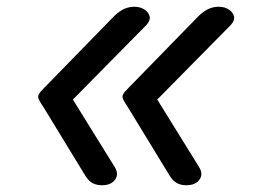

<svg xmlns="http://www.w3.org/2000/svg" viewBox="-20 -535 765 569"><path d="M282 14Q267 14 255 8Q243 2 233 -14L111 -214Q101 -229 97 -236.5Q93 -244 93 -248Q93 -255 100.5 -263.5Q108 -272 125 -289L319 -488Q335 -503 349 -509Q363 -515 378 -515Q396 -515 408.5 -506.5Q421 -498 423.5 -486Q426 -474 414 -461L196 -240L320 -40Q333 -19 321 -2.5Q309 14 282 14ZM532 14Q517 14 505 8Q493 2 483 -14L361 -214Q351 -229 347 -236.5Q343 -244 343 -248Q343 -255 350.5 -263.5Q358 -272 375 -289L569 -488Q585 -503 599 -509Q613 -515 628 -515Q646 -515 658.5 -506.5Q671 -498 673.5 -486Q676 -474 664 -461L446 -240L570 -40Q583 -19 571 -2.5Q559 14 532 14Z"/></svg>

Font: Playwrite DE VA
Style: Regular
Weight: 400
Designer: Veronika Burian, José Scaglione
Foundry: TypeTogether
Version: Version 1.002